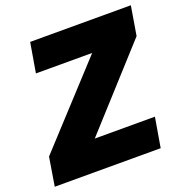

<svg xmlns="http://www.w3.org/2000/svg" viewBox="-149 -815 899 930"><g transform="rotate(-20 300.5 -350.0)"><path d="M-23 0 1 -147 369 -547H79L105 -700H624L599 -550L239 -153H549L523 0Z"/></g></svg>

Font: Georama ExtraBold
Style: Italic
Weight: 800
Italic angle: -9°
Version: Version 1.001